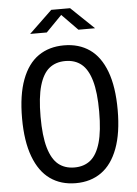

<svg xmlns="http://www.w3.org/2000/svg" viewBox="-62 -988 744 1046"><g transform="rotate(-5 310.0 -465.0)"><path d="M310.2 11.7Q228.7 11.7 170.2 -29.8Q111.8 -71.2 80.2 -155.7Q48.5 -240.2 48.5 -365.7Q48.5 -492.8 80.1 -576.8Q111.7 -660.8 170.2 -701.4Q228.7 -742 310.2 -742Q391.7 -742 450.1 -701.4Q508.5 -660.8 540 -576.8Q571.5 -492.8 571.5 -365.7Q571.5 -240.2 539.9 -155.7Q508.3 -71.2 450 -29.8Q391.7 11.7 310.2 11.7ZM310.2 -656.2Q257.7 -656.2 222.3 -627.7Q187 -599.2 168.3 -535.1Q149.7 -471 149.7 -365.7Q149.7 -260 168.3 -195.8Q187 -131.5 222.3 -102.8Q257.7 -74.2 310.2 -74.2Q362.7 -74.2 397.9 -102.8Q433.2 -131.5 451.8 -195.7Q470.3 -259.8 470.3 -365.7Q470.3 -471.2 451.8 -535.2Q433.2 -599.2 397.9 -627.7Q362.7 -656.2 310.2 -656.2ZM258.5 -940.7H361.5L487.5 -820H396.5L296.7 -922H323.3L223.5 -820H132.5Z"/></g></svg>

Font: Monaspace Neon Var ExtraLight
Style: Regular
Weight: 200
Designer: Riley Cran and the Lettermatic Team
Version: Version 1.200 (Monaspace Neon Var)